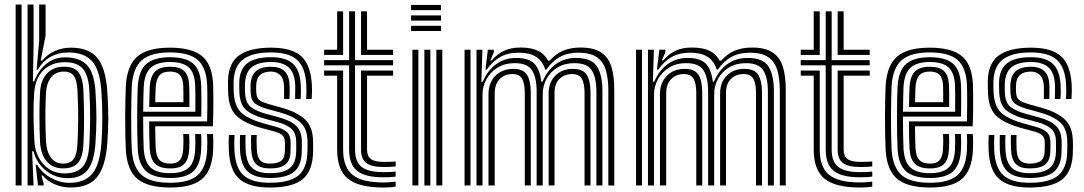

<svg xmlns="http://www.w3.org/2000/svg" viewBox="-20 -820 4794 849"><path d="M49.2 0V-800H75.5V0ZM102 0V-800H128.5V-617.2L125.5 -460.5H131.5Q151 -512.8 188.1 -540.2Q225.2 -567.8 271.5 -566.5Q335.5 -565 365.8 -531Q396 -497 401.8 -420.8Q406.5 -354.5 406.4 -299.1Q406.2 -243.8 401.8 -182.2Q395.2 -102.5 366.8 -67.4Q338.2 -32.2 279.5 -32.2Q224.5 -32.2 183.1 -65.5Q141.8 -98.8 128 -151.2L122 -151L128.5 0ZM292.5 9.2Q257 9.2 223.2 -4.6Q189.5 -18.5 168.5 -44.2H163.2L173 -8.5V0H147.8L137.8 -92H143.8Q165.2 -55.8 204.9 -33.6Q244.5 -11.5 286.5 -11.5Q352.2 -11.5 386.4 -49.9Q420.5 -88.2 428.2 -183.5Q432.5 -240.5 432.5 -298.4Q432.5 -356.2 428 -421Q421 -512.5 386.4 -550.2Q351.8 -588 282.8 -588Q237.8 -588 202.6 -568.1Q167.5 -548.2 147.8 -511.8H141.8L153.2 -638.8V-800H181.5V-661.8L159.8 -551.8H166Q189.8 -580 222.9 -594.6Q256 -609.2 293.2 -609.2Q371.5 -609.2 409 -565.6Q446.5 -522 454.2 -420.2Q458.8 -356.5 458.9 -300.1Q459 -243.8 454.2 -183Q445.8 -80.8 408.4 -35.8Q371 9.2 292.5 9.2ZM266.2 -53.2Q320.5 -53.2 346.1 -83.1Q371.8 -113 375.2 -184.2Q377.8 -235.5 378.5 -289.4Q379.2 -343.2 375.2 -420Q371.5 -487 346.4 -516Q321.2 -545 267.2 -545Q209.8 -545 173.2 -510.9Q136.8 -476.8 131.2 -410.8Q127.8 -365.2 128.2 -308.8Q128.8 -252.2 132.2 -194Q135.8 -134 172.5 -93.6Q209.2 -53.2 266.2 -53.2ZM259.2 -75.5Q213.5 -75.5 186.8 -106.1Q160 -136.8 157 -193.8Q154.5 -248.8 154.4 -305.6Q154.2 -362.5 157 -411Q159.8 -464.2 187.2 -494.6Q214.8 -525 263.8 -525Q309 -525 327.8 -499.4Q346.5 -473.8 348.8 -420.2Q351.5 -352.5 351.8 -299.9Q352 -247.2 349 -183.5Q346.2 -125.2 325.2 -100.4Q304.2 -75.5 259.2 -75.5ZM259.2 -96.5Q290.8 -96.5 305.5 -116.5Q320.2 -136.5 322.5 -183.5Q325 -234.2 325.8 -288.8Q326.5 -343.2 322.5 -419.8Q320.2 -466 306.1 -484.8Q292 -503.5 263.5 -503.5Q226.5 -503.5 206.1 -478.1Q185.8 -452.8 183.5 -411Q180.5 -359.2 180.6 -300Q180.8 -240.8 183.5 -194.2Q186.2 -148.8 205.5 -122.6Q224.8 -96.5 259.2 -96.5Z M733 9.2Q633.5 9.2 587.6 -29Q541.8 -67.2 536.5 -156.5Q535 -185 534.2 -224.4Q533.5 -263.8 533.6 -305.5Q533.8 -347.2 534.5 -383.4Q535.2 -419.5 536.5 -441.8Q542.2 -532 588 -570.6Q633.8 -609.2 731.5 -609.2Q828 -609.2 873.1 -572.1Q918.2 -535 922.5 -446.8Q922.8 -439 923 -417.5Q923.2 -396 923.4 -367.9Q923.5 -339.8 923 -311.5Q922.5 -283.2 921.2 -261.8H666.2Q666.5 -231.8 667 -208Q667.5 -184.2 668.5 -164.8Q670.5 -128.2 685.6 -112.4Q700.8 -96.5 733 -96.5Q761.5 -96.5 775 -111.6Q788.5 -126.8 790.2 -162.8Q791 -176.5 791.1 -193.6Q791.2 -210.8 790 -227.2H816.5Q817.5 -210.8 817.5 -192.8Q817.5 -174.8 816.8 -161.8Q814.5 -115.2 795 -95.2Q775.5 -75.2 733 -75.2Q687.2 -75.2 666 -95.8Q644.8 -116.2 642 -163.2Q640.8 -188.2 640.1 -219.4Q639.5 -250.5 639.5 -283.2H895.8Q896.8 -314 896.9 -348.1Q897 -382.2 896.8 -409Q896.5 -435.8 896 -445.2Q892.2 -522 854.1 -555.1Q816 -588.2 731.5 -588.2Q647.2 -588.2 607.6 -554.1Q568 -520 562.8 -440.2Q561.8 -420.2 561 -385Q560.2 -349.8 560.1 -308.2Q560 -266.8 560.6 -227Q561.2 -187.2 562.8 -158.5Q567.5 -80.8 606.5 -46.2Q645.5 -11.8 733 -11.8Q816.5 -11.8 854.4 -45.6Q892.2 -79.5 896 -157.8Q896.8 -173 896.8 -192.2Q896.8 -211.5 895.2 -227.2H921.8Q923.2 -211.8 923.2 -192.6Q923.2 -173.5 922.5 -156.8Q918.2 -67.8 874.1 -29.2Q830 9.2 733 9.2ZM733 -33Q658.2 -33 625.6 -63.4Q593 -93.8 589.2 -160Q587.8 -187.8 587.1 -226.8Q586.5 -265.8 586.6 -306.9Q586.8 -348 587.4 -383Q588 -418 589.2 -437.8Q593.8 -510.2 628.6 -538.6Q663.5 -567 731.5 -567Q801.5 -567 833.9 -538.9Q866.2 -510.8 869.5 -444.8Q870 -436.2 870.2 -413.8Q870.5 -391.2 870.5 -362Q870.5 -332.8 869.8 -304.5H613Q613 -262.8 613.6 -225.4Q614.2 -188 615.5 -162.5Q619 -104 646.2 -79.1Q673.5 -54.2 733 -54.2Q785.5 -54.2 812.9 -77Q840.2 -99.8 843 -159Q843.8 -174.2 843.9 -191.9Q844 -209.5 842.8 -227.2H869.2Q870.5 -210.5 870.4 -192.9Q870.2 -175.2 869.5 -158.2Q866.2 -91.5 834.6 -62.2Q803 -33 733 -33ZM613.2 -325.8H843.8Q844.2 -362.8 844 -396.6Q843.8 -430.5 843 -444Q840.5 -498.2 814.5 -522Q788.5 -545.8 731.5 -545.8Q674.8 -545.8 647 -521.1Q619.2 -496.5 615.5 -436Q614.8 -418.8 614 -388.5Q613.2 -358.2 613.2 -325.8ZM639.8 -347Q640 -364.2 640.8 -392.9Q641.5 -421.5 642 -434.8Q645.2 -484.2 666.6 -504.5Q688 -524.8 731.5 -524.8Q774.5 -524.8 794.5 -505.8Q814.5 -486.8 816.5 -443.5Q817.2 -430.8 817.5 -403.2Q817.8 -375.8 817.5 -347ZM666.5 -368.2H791Q791 -391.2 790.9 -413Q790.8 -434.8 790.2 -441Q788.8 -474 775.2 -488.8Q761.8 -503.5 731.5 -503.5Q699.8 -503.5 685.2 -486.9Q670.8 -470.2 668.5 -433.8Q667.8 -418.8 667.2 -403.1Q666.8 -387.5 666.5 -368.2Z M1172.5 -75.2Q1132.5 -75.2 1112.6 -94.4Q1092.8 -113.5 1090.8 -160.8Q1090.2 -171.5 1090 -191.4Q1089.8 -211.2 1090.8 -223H1115.2Q1114.5 -211.8 1114.6 -196.2Q1114.8 -180.8 1115.5 -161.8Q1116.8 -126 1130.5 -111.2Q1144.2 -96.5 1172.5 -96.5Q1208 -96.5 1223.8 -109.6Q1239.5 -122.8 1239.8 -153.5Q1240.2 -172.2 1240 -190.5Q1239.5 -211.2 1229 -221.4Q1218.5 -231.5 1195.8 -237.8L1136.2 -254Q1066.2 -273 1029.6 -304.1Q993 -335.2 989.2 -405Q988.8 -414.8 988.6 -423.6Q988.5 -432.5 988.2 -441Q984.5 -532 1031.4 -570.6Q1078.2 -609.2 1178.8 -609.2Q1270.2 -609.2 1312 -571.4Q1353.8 -533.5 1359 -446.2Q1359.8 -434 1359.6 -416.9Q1359.5 -399.8 1358.2 -382.2H1333.5Q1335 -399 1335.1 -416.5Q1335.2 -434 1334.5 -445Q1330.5 -521.5 1294 -554.9Q1257.5 -588.2 1178.8 -588.2Q1090.8 -588.2 1050.5 -553.8Q1010.2 -519.2 1013 -440.8Q1013.2 -431.8 1013.2 -423.2Q1013.2 -414.8 1014 -405Q1019.5 -343.2 1051.9 -317.4Q1084.2 -291.5 1143 -275.2L1201.5 -259Q1234.8 -249.8 1249.9 -234.9Q1265 -220 1265 -190.5Q1265 -180.2 1265 -172.4Q1265 -164.5 1264.8 -153.2Q1264.2 -112 1243 -93.6Q1221.8 -75.2 1172.5 -75.2ZM1172.5 -33Q1107 -33 1075.5 -61.5Q1044 -90 1041.2 -159Q1040.5 -172.8 1040.6 -192.4Q1040.8 -212 1041.5 -223H1066.2Q1065.2 -212.2 1065.4 -192.5Q1065.5 -172.8 1066 -160Q1068.5 -102.2 1093.9 -78.2Q1119.2 -54.2 1172.5 -54.2Q1234.8 -54.2 1262 -77.1Q1289.2 -100 1289.8 -153.5Q1290 -163.5 1289.9 -172Q1289.8 -180.5 1289.8 -190.5Q1289.8 -232 1268.2 -250.8Q1246.8 -269.5 1207.2 -280L1149.5 -295.5Q1098 -309.2 1070.5 -331.8Q1043 -354.2 1039 -404.2Q1038.2 -414 1038.2 -423.2Q1038.2 -432.5 1038 -440.8Q1035.5 -506.2 1069.1 -536.6Q1102.8 -567 1178.8 -567Q1244.2 -567 1275.5 -538Q1306.8 -509 1310 -443.5Q1310.5 -434.5 1310.6 -416.9Q1310.8 -399.2 1309.2 -382.2H1284.8Q1285 -399.2 1285.4 -416.2Q1285.8 -433.2 1285.5 -440.2Q1283.8 -497 1257.1 -521.4Q1230.5 -545.8 1178.8 -545.8Q1119.2 -545.8 1091.2 -521.2Q1063.2 -496.8 1063 -440.8Q1062.8 -431.5 1063.1 -422.2Q1063.5 -413 1064 -405.2Q1066.2 -364.2 1089.8 -346.4Q1113.2 -328.5 1156.2 -316.8L1213.2 -301.2Q1266.2 -287 1290.5 -262.6Q1314.8 -238.2 1314.8 -190.5Q1314.8 -182 1314.8 -172.9Q1314.8 -163.8 1314.5 -153.2Q1314 -89 1281.2 -61Q1248.5 -33 1172.5 -33ZM1172.5 9.2Q1082.5 9.2 1039 -28.1Q995.5 -65.5 991.8 -156.8Q990 -195 992.5 -223H1017Q1016.2 -212.2 1016 -192.8Q1015.8 -173.2 1016.5 -157.8Q1020 -77.8 1057.1 -44.8Q1094.2 -11.8 1172.5 -11.8Q1261.8 -11.8 1300.4 -44.8Q1339 -77.8 1339.5 -153.2Q1339.8 -164.2 1339.8 -172.2Q1339.8 -180.2 1339.8 -190.5Q1339.8 -250.8 1308.1 -278.8Q1276.5 -306.8 1219 -322.5L1163 -338Q1130.2 -347 1110.5 -360.4Q1090.8 -373.8 1088.8 -405.2Q1088.5 -413 1088 -422.1Q1087.5 -431.2 1087.8 -440.5Q1089 -484.5 1111 -504.6Q1133 -524.8 1178.8 -524.8Q1218.5 -524.8 1239 -504.6Q1259.5 -484.5 1260.8 -439.2Q1261 -428.2 1260.9 -415.6Q1260.8 -403 1260.2 -382.2H1236Q1236.2 -398.8 1236.2 -415.6Q1236.2 -432.5 1236 -438Q1234.5 -472.8 1218.8 -488.1Q1203 -503.5 1178.8 -503.5Q1147.8 -503.5 1130.6 -488.8Q1113.5 -474 1112.8 -440.5Q1112.5 -430.8 1112.6 -422.8Q1112.8 -414.8 1113.8 -405.2Q1116 -383.5 1130.2 -375Q1144.5 -366.5 1169.5 -359.2L1224.8 -343.8Q1294.5 -324.5 1329.5 -291.2Q1364.5 -258 1364.5 -190.5Q1364.5 -179.8 1364.6 -171.8Q1364.8 -163.8 1364.5 -153.2Q1364 -66.8 1319.8 -28.8Q1275.5 9.2 1172.5 9.2Z M1676 -36Q1594.5 -36 1559.1 -64.5Q1523.8 -93 1523.8 -158.5V-531.2H1413.2V-554.2H1523.8V-770H1550V-554.2H1718.2V-531.2H1550V-158.5Q1550 -105 1579.2 -81.9Q1608.5 -58.8 1676 -58.8Q1705.2 -58.8 1729.5 -61.2V-39.2Q1711.8 -36 1676 -36ZM1413.2 -577V-600H1470.8V-770H1497.2V-577ZM1576.5 -577V-770H1603V-600H1718.2V-577ZM1676 9.2Q1566 9.2 1518.4 -29.8Q1470.8 -68.8 1470.8 -158.5V-485.5H1413.2V-508.2H1497.2V-158.5Q1497.2 -80.8 1538.8 -47Q1580.2 -13.2 1676 -13.2Q1703.5 -13.2 1729.5 -17V5Q1709.5 9.2 1676 9.2ZM1676 -81.5Q1622.8 -81.5 1599.6 -99.4Q1576.5 -117.2 1576.5 -158.5V-508.2H1718.2V-485.5H1603V-158.5Q1603 -129.2 1620 -116.8Q1637 -104.2 1676 -104.2Q1692.8 -104.2 1706 -104.5Q1719.2 -104.8 1729.5 -106V-84Q1710.5 -81.5 1676 -81.5Z M1797.8 -775.2V-798.2H1930V-775.2ZM1797.8 -729V-752H1930V-729ZM1797.8 -682.8V-705.8H1930V-682.8ZM1909.5 0V-600H1935.8V0ZM1803.5 0V-600H1830V0ZM1856.5 0V-600H1883V0Z M2670 0V-420.5Q2670 -472.2 2659 -509.5Q2648 -546.8 2619.4 -566.9Q2590.8 -587 2537.8 -587Q2489.8 -587 2455.4 -568Q2421 -549 2396.2 -512.5H2391Q2377.5 -552.5 2349 -569.8Q2320.5 -587 2273.5 -587Q2225.5 -587 2191.8 -567.9Q2158 -548.8 2132.8 -512.5H2126.8L2137.2 -600H2163.5L2164 -589.8L2148.5 -552.8H2154.2Q2180 -582.5 2210 -596.1Q2240 -609.8 2282 -609.8Q2327 -609.8 2356.6 -596.5Q2386.2 -583.2 2403.8 -552H2411Q2436.8 -582 2470.6 -595.9Q2504.5 -609.8 2546.2 -609.8Q2606.2 -609.8 2638.8 -587.6Q2671.2 -565.5 2683.8 -524.1Q2696.2 -482.8 2696.2 -425.5V0ZM2034.2 0V-600H2060.5V0ZM2087 0V-600H2113.2L2108.5 -458.5H2114.5Q2136.5 -509.2 2174.4 -536.6Q2212.2 -564 2265.5 -563.8Q2319.8 -563.2 2343.8 -537.4Q2367.8 -511.5 2373.5 -458.5H2378.8Q2400.2 -509.8 2438.5 -537Q2476.8 -564.2 2529.8 -563.8Q2597.2 -563 2620.5 -525Q2643.8 -487 2643.8 -418.8V0H2617.2V-415.5Q2617.2 -476 2597.1 -508.4Q2577 -540.8 2520.2 -540.8Q2476.5 -540.8 2445 -521.5Q2413.5 -502.2 2396.6 -471Q2379.8 -439.8 2379.8 -403.2V0H2353V-415.5Q2353 -476 2332.9 -508.4Q2312.8 -540.8 2256 -540.8Q2211.2 -540.8 2179.4 -520.6Q2147.5 -500.5 2130.5 -468.6Q2113.5 -436.8 2113.5 -401.2V0ZM2140 0V-403.5Q2140 -453.8 2170.4 -484.6Q2200.8 -515.5 2249.5 -515.5Q2294.8 -515.5 2310.9 -488.2Q2327 -461 2327 -410.5V0H2300.5V-409Q2300.5 -449 2289.1 -470.8Q2277.8 -492.5 2245.5 -492.5Q2211.8 -492.5 2189.6 -470.2Q2167.5 -448 2167.5 -406.2V0ZM2406 0V-405.8Q2406 -456.5 2435.8 -486Q2465.5 -515.5 2513.5 -515.5Q2559 -515.5 2575.1 -488.2Q2591.2 -461 2591.2 -410.5V0H2564.8V-409Q2564.8 -449.2 2553.2 -470.9Q2541.8 -492.5 2509.8 -492.5Q2476 -492.5 2454 -471.2Q2432 -450 2432 -408.5V0Z M3428.2 0V-420.5Q3428.2 -472.2 3417.2 -509.5Q3406.2 -546.8 3377.6 -566.9Q3349 -587 3296 -587Q3248 -587 3213.6 -568Q3179.2 -549 3154.5 -512.5H3149.2Q3135.8 -552.5 3107.2 -569.8Q3078.8 -587 3031.8 -587Q2983.8 -587 2950 -567.9Q2916.2 -548.8 2891 -512.5H2885L2895.5 -600H2921.8L2922.2 -589.8L2906.8 -552.8H2912.5Q2938.2 -582.5 2968.2 -596.1Q2998.2 -609.8 3040.2 -609.8Q3085.2 -609.8 3114.9 -596.5Q3144.5 -583.2 3162 -552H3169.2Q3195 -582 3228.9 -595.9Q3262.8 -609.8 3304.5 -609.8Q3364.5 -609.8 3397 -587.6Q3429.5 -565.5 3442 -524.1Q3454.5 -482.8 3454.5 -425.5V0ZM2792.5 0V-600H2818.8V0ZM2845.2 0V-600H2871.5L2866.8 -458.5H2872.8Q2894.8 -509.2 2932.6 -536.6Q2970.5 -564 3023.8 -563.8Q3078 -563.2 3102 -537.4Q3126 -511.5 3131.8 -458.5H3137Q3158.5 -509.8 3196.8 -537Q3235 -564.2 3288 -563.8Q3355.5 -563 3378.8 -525Q3402 -487 3402 -418.8V0H3375.5V-415.5Q3375.5 -476 3355.4 -508.4Q3335.2 -540.8 3278.5 -540.8Q3234.8 -540.8 3203.2 -521.5Q3171.8 -502.2 3154.9 -471Q3138 -439.8 3138 -403.2V0H3111.2V-415.5Q3111.2 -476 3091.1 -508.4Q3071 -540.8 3014.2 -540.8Q2969.5 -540.8 2937.6 -520.6Q2905.8 -500.5 2888.8 -468.6Q2871.8 -436.8 2871.8 -401.2V0ZM2898.2 0V-403.5Q2898.2 -453.8 2928.6 -484.6Q2959 -515.5 3007.8 -515.5Q3053 -515.5 3069.1 -488.2Q3085.2 -461 3085.2 -410.5V0H3058.8V-409Q3058.8 -449 3047.4 -470.8Q3036 -492.5 3003.8 -492.5Q2970 -492.5 2947.9 -470.2Q2925.8 -448 2925.8 -406.2V0ZM3164.2 0V-405.8Q3164.2 -456.5 3194 -486Q3223.8 -515.5 3271.8 -515.5Q3317.2 -515.5 3333.4 -488.2Q3349.5 -461 3349.5 -410.5V0H3323V-409Q3323 -449.2 3311.5 -470.9Q3300 -492.5 3268 -492.5Q3234.2 -492.5 3212.2 -471.2Q3190.2 -450 3190.2 -408.5V0Z M3783.5 -36Q3702 -36 3666.6 -64.5Q3631.2 -93 3631.2 -158.5V-531.2H3520.8V-554.2H3631.2V-770H3657.5V-554.2H3825.8V-531.2H3657.5V-158.5Q3657.5 -105 3686.8 -81.9Q3716 -58.8 3783.5 -58.8Q3812.8 -58.8 3837 -61.2V-39.2Q3819.2 -36 3783.5 -36ZM3520.8 -577V-600H3578.2V-770H3604.8V-577ZM3684 -577V-770H3710.5V-600H3825.8V-577ZM3783.5 9.2Q3673.5 9.2 3625.9 -29.8Q3578.2 -68.8 3578.2 -158.5V-485.5H3520.8V-508.2H3604.8V-158.5Q3604.8 -80.8 3646.2 -47Q3687.8 -13.2 3783.5 -13.2Q3811 -13.2 3837 -17V5Q3817 9.2 3783.5 9.2ZM3783.5 -81.5Q3730.2 -81.5 3707.1 -99.4Q3684 -117.2 3684 -158.5V-508.2H3825.8V-485.5H3710.5V-158.5Q3710.5 -129.2 3727.5 -116.8Q3744.5 -104.2 3783.5 -104.2Q3800.2 -104.2 3813.5 -104.5Q3826.8 -104.8 3837 -106V-84Q3818 -81.5 3783.5 -81.5Z M4092.8 9.2Q3993.2 9.2 3947.4 -29Q3901.5 -67.2 3896.2 -156.5Q3894.8 -185 3894 -224.4Q3893.2 -263.8 3893.4 -305.5Q3893.5 -347.2 3894.2 -383.4Q3895 -419.5 3896.2 -441.8Q3902 -532 3947.8 -570.6Q3993.5 -609.2 4091.2 -609.2Q4187.8 -609.2 4232.9 -572.1Q4278 -535 4282.2 -446.8Q4282.5 -439 4282.8 -417.5Q4283 -396 4283.1 -367.9Q4283.2 -339.8 4282.8 -311.5Q4282.2 -283.2 4281 -261.8H4026Q4026.2 -231.8 4026.8 -208Q4027.2 -184.2 4028.2 -164.8Q4030.2 -128.2 4045.4 -112.4Q4060.5 -96.5 4092.8 -96.5Q4121.2 -96.5 4134.8 -111.6Q4148.2 -126.8 4150 -162.8Q4150.8 -176.5 4150.9 -193.6Q4151 -210.8 4149.8 -227.2H4176.2Q4177.2 -210.8 4177.2 -192.8Q4177.2 -174.8 4176.5 -161.8Q4174.2 -115.2 4154.8 -95.2Q4135.2 -75.2 4092.8 -75.2Q4047 -75.2 4025.8 -95.8Q4004.5 -116.2 4001.8 -163.2Q4000.5 -188.2 3999.9 -219.4Q3999.2 -250.5 3999.2 -283.2H4255.5Q4256.5 -314 4256.6 -348.1Q4256.8 -382.2 4256.5 -409Q4256.2 -435.8 4255.8 -445.2Q4252 -522 4213.9 -555.1Q4175.8 -588.2 4091.2 -588.2Q4007 -588.2 3967.4 -554.1Q3927.8 -520 3922.5 -440.2Q3921.5 -420.2 3920.8 -385Q3920 -349.8 3919.9 -308.2Q3919.8 -266.8 3920.4 -227Q3921 -187.2 3922.5 -158.5Q3927.2 -80.8 3966.2 -46.2Q4005.2 -11.8 4092.8 -11.8Q4176.2 -11.8 4214.1 -45.6Q4252 -79.5 4255.8 -157.8Q4256.5 -173 4256.5 -192.2Q4256.5 -211.5 4255 -227.2H4281.5Q4283 -211.8 4283 -192.6Q4283 -173.5 4282.2 -156.8Q4278 -67.8 4233.9 -29.2Q4189.8 9.2 4092.8 9.2ZM4092.8 -33Q4018 -33 3985.4 -63.4Q3952.8 -93.8 3949 -160Q3947.5 -187.8 3946.9 -226.8Q3946.2 -265.8 3946.4 -306.9Q3946.5 -348 3947.1 -383Q3947.8 -418 3949 -437.8Q3953.5 -510.2 3988.4 -538.6Q4023.2 -567 4091.2 -567Q4161.2 -567 4193.6 -538.9Q4226 -510.8 4229.2 -444.8Q4229.8 -436.2 4230 -413.8Q4230.2 -391.2 4230.2 -362Q4230.2 -332.8 4229.5 -304.5H3972.8Q3972.8 -262.8 3973.4 -225.4Q3974 -188 3975.2 -162.5Q3978.8 -104 4006 -79.1Q4033.2 -54.2 4092.8 -54.2Q4145.2 -54.2 4172.6 -77Q4200 -99.8 4202.8 -159Q4203.5 -174.2 4203.6 -191.9Q4203.8 -209.5 4202.5 -227.2H4229Q4230.2 -210.5 4230.1 -192.9Q4230 -175.2 4229.2 -158.2Q4226 -91.5 4194.4 -62.2Q4162.8 -33 4092.8 -33ZM3973 -325.8H4203.5Q4204 -362.8 4203.8 -396.6Q4203.5 -430.5 4202.8 -444Q4200.2 -498.2 4174.2 -522Q4148.2 -545.8 4091.2 -545.8Q4034.5 -545.8 4006.8 -521.1Q3979 -496.5 3975.2 -436Q3974.5 -418.8 3973.8 -388.5Q3973 -358.2 3973 -325.8ZM3999.5 -347Q3999.8 -364.2 4000.5 -392.9Q4001.2 -421.5 4001.8 -434.8Q4005 -484.2 4026.4 -504.5Q4047.8 -524.8 4091.2 -524.8Q4134.2 -524.8 4154.2 -505.8Q4174.2 -486.8 4176.2 -443.5Q4177 -430.8 4177.2 -403.2Q4177.5 -375.8 4177.2 -347ZM4026.2 -368.2H4150.8Q4150.8 -391.2 4150.6 -413Q4150.5 -434.8 4150 -441Q4148.5 -474 4135 -488.8Q4121.5 -503.5 4091.2 -503.5Q4059.5 -503.5 4045 -486.9Q4030.5 -470.2 4028.2 -433.8Q4027.5 -418.8 4027 -403.1Q4026.5 -387.5 4026.2 -368.2Z M4532.2 -75.2Q4492.2 -75.2 4472.4 -94.4Q4452.5 -113.5 4450.5 -160.8Q4450 -171.5 4449.8 -191.4Q4449.5 -211.2 4450.5 -223H4475Q4474.2 -211.8 4474.4 -196.2Q4474.5 -180.8 4475.2 -161.8Q4476.5 -126 4490.2 -111.2Q4504 -96.5 4532.2 -96.5Q4567.8 -96.5 4583.5 -109.6Q4599.2 -122.8 4599.5 -153.5Q4600 -172.2 4599.8 -190.5Q4599.2 -211.2 4588.8 -221.4Q4578.2 -231.5 4555.5 -237.8L4496 -254Q4426 -273 4389.4 -304.1Q4352.8 -335.2 4349 -405Q4348.5 -414.8 4348.4 -423.6Q4348.2 -432.5 4348 -441Q4344.2 -532 4391.1 -570.6Q4438 -609.2 4538.5 -609.2Q4630 -609.2 4671.8 -571.4Q4713.5 -533.5 4718.8 -446.2Q4719.5 -434 4719.4 -416.9Q4719.2 -399.8 4718 -382.2H4693.2Q4694.8 -399 4694.9 -416.5Q4695 -434 4694.2 -445Q4690.2 -521.5 4653.8 -554.9Q4617.2 -588.2 4538.5 -588.2Q4450.5 -588.2 4410.2 -553.8Q4370 -519.2 4372.8 -440.8Q4373 -431.8 4373 -423.2Q4373 -414.8 4373.8 -405Q4379.2 -343.2 4411.6 -317.4Q4444 -291.5 4502.8 -275.2L4561.2 -259Q4594.5 -249.8 4609.6 -234.9Q4624.8 -220 4624.8 -190.5Q4624.8 -180.2 4624.8 -172.4Q4624.8 -164.5 4624.5 -153.2Q4624 -112 4602.8 -93.6Q4581.5 -75.2 4532.2 -75.2ZM4532.2 -33Q4466.8 -33 4435.2 -61.5Q4403.8 -90 4401 -159Q4400.2 -172.8 4400.4 -192.4Q4400.5 -212 4401.2 -223H4426Q4425 -212.2 4425.1 -192.5Q4425.2 -172.8 4425.8 -160Q4428.2 -102.2 4453.6 -78.2Q4479 -54.2 4532.2 -54.2Q4594.5 -54.2 4621.8 -77.1Q4649 -100 4649.5 -153.5Q4649.8 -163.5 4649.6 -172Q4649.5 -180.5 4649.5 -190.5Q4649.5 -232 4628 -250.8Q4606.5 -269.5 4567 -280L4509.2 -295.5Q4457.8 -309.2 4430.2 -331.8Q4402.8 -354.2 4398.8 -404.2Q4398 -414 4398 -423.2Q4398 -432.5 4397.8 -440.8Q4395.2 -506.2 4428.9 -536.6Q4462.5 -567 4538.5 -567Q4604 -567 4635.2 -538Q4666.5 -509 4669.8 -443.5Q4670.2 -434.5 4670.4 -416.9Q4670.5 -399.2 4669 -382.2H4644.5Q4644.8 -399.2 4645.1 -416.2Q4645.5 -433.2 4645.2 -440.2Q4643.5 -497 4616.9 -521.4Q4590.2 -545.8 4538.5 -545.8Q4479 -545.8 4451 -521.2Q4423 -496.8 4422.8 -440.8Q4422.5 -431.5 4422.9 -422.2Q4423.2 -413 4423.8 -405.2Q4426 -364.2 4449.5 -346.4Q4473 -328.5 4516 -316.8L4573 -301.2Q4626 -287 4650.2 -262.6Q4674.5 -238.2 4674.5 -190.5Q4674.5 -182 4674.5 -172.9Q4674.5 -163.8 4674.2 -153.2Q4673.8 -89 4641 -61Q4608.2 -33 4532.2 -33ZM4532.2 9.2Q4442.2 9.2 4398.8 -28.1Q4355.2 -65.5 4351.5 -156.8Q4349.8 -195 4352.2 -223H4376.8Q4376 -212.2 4375.8 -192.8Q4375.5 -173.2 4376.2 -157.8Q4379.8 -77.8 4416.9 -44.8Q4454 -11.8 4532.2 -11.8Q4621.5 -11.8 4660.1 -44.8Q4698.8 -77.8 4699.2 -153.2Q4699.5 -164.2 4699.5 -172.2Q4699.5 -180.2 4699.5 -190.5Q4699.5 -250.8 4667.9 -278.8Q4636.2 -306.8 4578.8 -322.5L4522.8 -338Q4490 -347 4470.2 -360.4Q4450.5 -373.8 4448.5 -405.2Q4448.2 -413 4447.8 -422.1Q4447.2 -431.2 4447.5 -440.5Q4448.8 -484.5 4470.8 -504.6Q4492.8 -524.8 4538.5 -524.8Q4578.2 -524.8 4598.8 -504.6Q4619.2 -484.5 4620.5 -439.2Q4620.8 -428.2 4620.6 -415.6Q4620.5 -403 4620 -382.2H4595.8Q4596 -398.8 4596 -415.6Q4596 -432.5 4595.8 -438Q4594.2 -472.8 4578.5 -488.1Q4562.8 -503.5 4538.5 -503.5Q4507.5 -503.5 4490.4 -488.8Q4473.2 -474 4472.5 -440.5Q4472.2 -430.8 4472.4 -422.8Q4472.5 -414.8 4473.5 -405.2Q4475.8 -383.5 4490 -375Q4504.2 -366.5 4529.2 -359.2L4584.5 -343.8Q4654.2 -324.5 4689.2 -291.2Q4724.2 -258 4724.2 -190.5Q4724.2 -179.8 4724.4 -171.8Q4724.5 -163.8 4724.2 -153.2Q4723.8 -66.8 4679.5 -28.8Q4635.2 9.2 4532.2 9.2Z"/></svg>

Font: Big Shoulders Inline Text ExtraBold
Style: Regular
Weight: 800
Designer: Patric King
Foundry: XO Type Co
Version: Version 1.000